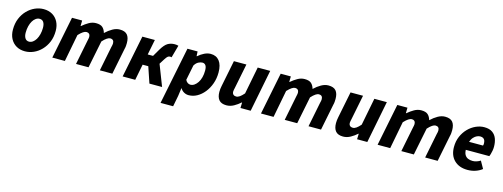

<svg xmlns="http://www.w3.org/2000/svg" viewBox="-16 -1263 5752 2196"><g transform="rotate(15 2859.5 -165.0)"><path d="M224 12Q165 12 121 -13.5Q77 -39 52.5 -85.5Q28 -132 28 -194Q28 -267 52 -325Q76 -383 116.5 -424.5Q157 -466 207 -488Q257 -510 309 -510Q368 -510 412 -484.5Q456 -459 480.5 -412.5Q505 -366 505 -304Q505 -231 481 -173.5Q457 -116 416.5 -74Q376 -32 326 -10Q276 12 224 12ZM241 -107Q264 -107 285 -122Q306 -137 321.5 -163Q337 -189 346 -224.5Q355 -260 355 -301Q355 -343 339.5 -367Q324 -391 292 -391Q269 -391 248 -376.5Q227 -362 211.5 -336Q196 -310 187 -274.5Q178 -239 178 -197Q178 -156 194 -131.5Q210 -107 241 -107Z M546 0 646 -498H766L765 -433H769Q805 -464 845 -487Q885 -510 928 -510Q982 -510 1007 -487Q1032 -464 1043 -424Q1083 -462 1125.5 -486Q1168 -510 1210 -510Q1272 -510 1299.5 -477.5Q1327 -445 1327 -381Q1327 -365 1325.5 -346.5Q1324 -328 1319 -310L1257 0H1109L1167 -291Q1171 -306 1173 -317Q1175 -328 1175 -337Q1175 -360 1163.5 -372Q1152 -384 1129 -384Q1114 -384 1091.5 -369.5Q1069 -355 1040 -323L975 0H827L885 -291Q888 -306 890.5 -317Q893 -328 893 -337Q893 -360 881 -372Q869 -384 849 -384Q832 -384 809.5 -369.5Q787 -355 757 -323L695 0Z M1379 0 1479 -498H1627L1591 -317H1654L1706 -406Q1743 -468 1778.5 -489Q1814 -510 1860 -510Q1884 -510 1904 -504L1863 -356Q1859 -358 1854.5 -358.5Q1850 -359 1842 -359Q1829 -359 1817 -349Q1805 -339 1788 -312L1749 -250L1846 0H1696L1632 -189H1565L1528 0Z M1876 180 2013 -498H2133L2136 -443H2140Q2174 -473 2212 -491.5Q2250 -510 2287 -510Q2353 -510 2390 -463Q2427 -416 2427 -327Q2427 -256 2405 -194.5Q2383 -133 2345.5 -86.5Q2308 -40 2261 -14Q2214 12 2162 12Q2132 12 2106 -3Q2080 -18 2065 -44H2063L2050 51L2025 180ZM2151 -109Q2175 -109 2197 -124Q2219 -139 2236.5 -165.5Q2254 -192 2263.5 -228.5Q2273 -265 2273 -308Q2273 -351 2259 -370Q2245 -389 2221 -389Q2200 -389 2174.5 -376.5Q2149 -364 2128 -330L2092 -151Q2102 -130 2118 -119.5Q2134 -109 2151 -109Z M2610 12Q2549 12 2521 -21Q2493 -54 2493 -117Q2493 -134 2495 -152Q2497 -170 2501 -188L2563 -498H2711L2653 -207Q2650 -193 2647.5 -181.5Q2645 -170 2645 -161Q2645 -138 2657.5 -126Q2670 -114 2691 -114Q2712 -114 2733.5 -129Q2755 -144 2782 -175L2845 -498H2993L2895 0H2774L2776 -65H2772Q2739 -35 2697 -11.5Q2655 12 2610 12Z M3017 0 3117 -498H3237L3236 -433H3240Q3276 -464 3316 -487Q3356 -510 3399 -510Q3453 -510 3478 -487Q3503 -464 3514 -424Q3554 -462 3596.5 -486Q3639 -510 3681 -510Q3743 -510 3770.5 -477.5Q3798 -445 3798 -381Q3798 -365 3796.5 -346.5Q3795 -328 3790 -310L3728 0H3580L3638 -291Q3642 -306 3644 -317Q3646 -328 3646 -337Q3646 -360 3634.5 -372Q3623 -384 3600 -384Q3585 -384 3562.5 -369.5Q3540 -355 3511 -323L3446 0H3298L3356 -291Q3359 -306 3361.5 -317Q3364 -328 3364 -337Q3364 -360 3352 -372Q3340 -384 3320 -384Q3303 -384 3280.5 -369.5Q3258 -355 3228 -323L3166 0Z M3991 12Q3930 12 3902 -21Q3874 -54 3874 -117Q3874 -134 3876 -152Q3878 -170 3882 -188L3944 -498H4092L4034 -207Q4031 -193 4028.5 -181.5Q4026 -170 4026 -161Q4026 -138 4038.5 -126Q4051 -114 4072 -114Q4093 -114 4114.5 -129Q4136 -144 4163 -175L4226 -498H4374L4276 0H4155L4157 -65H4153Q4120 -35 4078 -11.5Q4036 12 3991 12Z M4398 0 4498 -498H4618L4617 -433H4621Q4657 -464 4697 -487Q4737 -510 4780 -510Q4834 -510 4859 -487Q4884 -464 4895 -424Q4935 -462 4977.5 -486Q5020 -510 5062 -510Q5124 -510 5151.5 -477.5Q5179 -445 5179 -381Q5179 -365 5177.5 -346.5Q5176 -328 5171 -310L5109 0H4961L5019 -291Q5023 -306 5025 -317Q5027 -328 5027 -337Q5027 -360 5015.5 -372Q5004 -384 4981 -384Q4966 -384 4943.5 -369.5Q4921 -355 4892 -323L4827 0H4679L4737 -291Q4740 -306 4742.5 -317Q4745 -328 4745 -337Q4745 -360 4733 -372Q4721 -384 4701 -384Q4684 -384 4661.5 -369.5Q4639 -355 4609 -323L4547 0Z M5464 12Q5365 12 5306.5 -45Q5248 -102 5248 -202Q5248 -271 5272.5 -327.5Q5297 -384 5337.5 -425Q5378 -466 5427.5 -488Q5477 -510 5526 -510Q5587 -510 5623 -484.5Q5659 -459 5674.5 -416.5Q5690 -374 5690 -322Q5690 -298 5685.5 -274Q5681 -250 5675.5 -231.5Q5670 -213 5666 -205H5358L5370 -303H5565Q5568 -310 5568.5 -316Q5569 -322 5569 -330Q5569 -348 5563.5 -363Q5558 -378 5544.5 -387Q5531 -396 5508 -396Q5491 -396 5470 -387Q5449 -378 5430 -357Q5411 -336 5399 -301.5Q5387 -267 5387 -216Q5387 -171 5401.5 -146.5Q5416 -122 5440.5 -112Q5465 -102 5495 -102Q5518 -102 5543.5 -110.5Q5569 -119 5586 -131L5635 -44Q5604 -19 5560 -3.5Q5516 12 5464 12Z"/></g></svg>

Font: Source Sans 3 ExtraBold
Style: Italic
Weight: 800
Italic angle: -11°
Version: Version 3.052;hotconv 1.1.0;makeotfexe 2.6.0